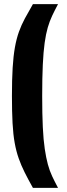

<svg xmlns="http://www.w3.org/2000/svg" viewBox="-20 -763 324 933"><path d="M140 150Q117 109 100 75Q83 41 71 7Q59 -27 51.5 -68Q44 -109 41 -164.5Q38 -220 38 -297Q38 -377 41.5 -434Q45 -491 52.5 -533Q60 -575 72 -608.5Q84 -642 101 -673.5Q118 -705 140 -743H262Q246 -713 233.5 -686.5Q221 -660 212 -629Q203 -598 197 -555Q191 -512 188 -449Q185 -386 185 -297Q185 -208 188 -145.5Q191 -83 197.5 -39.5Q204 4 212.5 35.5Q221 67 233.5 93.5Q246 120 262 150Z"/></svg>

Font: Saira ExtraCondensed Black
Style: Regular
Weight: 900
Width: 2
Designer: Hector Gatti with collaboration of the Omnibus-Type team
Foundry: Omnibus-Type
Version: Version 1.101